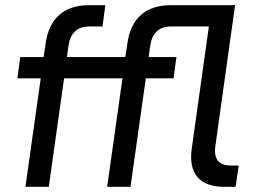

<svg xmlns="http://www.w3.org/2000/svg" viewBox="-20 -720 980 740"><path d="M452 -418H227L168 0H78L137 -418H47L58 -500H148L156 -553Q166 -625 208.5 -662.5Q251 -700 323 -700H386L375 -618H324Q255 -618 244 -544L238 -500H463L471 -553Q481 -625 523.5 -662.5Q566 -700 638 -700H886L810 -157Q800 -82 869 -82H900L888 0H844Q773 0 741 -37.5Q709 -75 719 -147L785 -618H639Q570 -618 559 -544L553 -500H660L649 -418H542L483 0H393Z"/></svg>

Font: Retni Sans Medium
Style: Italic
Weight: 500
Italic angle: -8°
Designer: Vitaly Kuzmin
Foundry: ParaType Ltd.
Version: Version 1.00;June 10, 2019;FontCreator 11.5.0.2425 64-bit; t